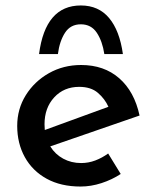

<svg xmlns="http://www.w3.org/2000/svg" viewBox="-20 -673 565 703"><path d="M275 10Q203 10 151 -18.5Q99 -47 71 -97.5Q43 -148 43 -212Q43 -274 74.5 -324.5Q106 -375 159 -405Q212 -435 277 -435Q361 -435 416.5 -386.5Q472 -338 491 -250L164 -137Q182 -108 211.5 -92Q241 -76 277 -76Q304 -76 329 -85.5Q354 -95 376 -111L422 -36Q390 -15 351.5 -2.5Q313 10 275 10ZM144 -197 377 -282Q364 -311 338.5 -333Q313 -355 270 -355Q214 -355 178.5 -316.5Q143 -278 143 -218Q143 -207 144 -197ZM276 -653Q341 -653 379.5 -607Q418 -561 430 -475H362Q355 -522 334.5 -553Q314 -584 276 -584Q238 -584 218 -553Q198 -522 192 -475H123Q146 -653 276 -653Z"/></svg>

Font: Reem Kufi Ink
Style: Regular
Weight: 400
Designer: Khaled Hosny
Version: Version 1.7